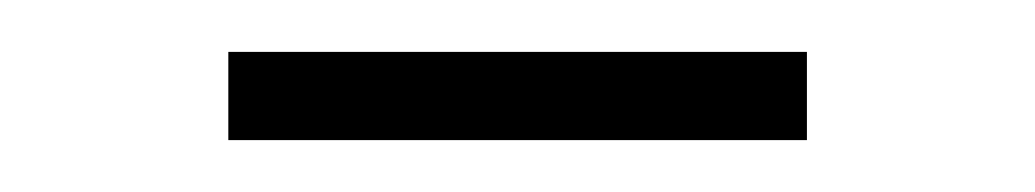

<svg xmlns="http://www.w3.org/2000/svg" viewBox="-20 -338 399 74"><path d="M68 -318H291V-284H68Z"/></svg>

Font: Montserrat arm2 ExtraLight
Style: Regular
Weight: 275
Designer: Julieta Ulanovsky
Foundry: Julieta Ulanovsky
Version: Version 6.000